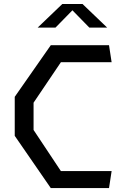

<svg xmlns="http://www.w3.org/2000/svg" viewBox="-20 -961 660 981"><path d="M55.3 -267V-466.3L239.5 -730H537L550.3 -643.2H291.2L151.5 -436.3V-297L291.2 -86.8H550.3L537 0H239.5ZM298.5 -940.7H401.5L527.5 -820H436.5L336.7 -922H363.3L263.5 -820H172.5Z"/></svg>

Font: Monaspace Krypton Var ExLight
Style: Regular
Weight: 200
Designer: Riley Cran and the Lettermatic Team
Version: Version 1.200 (Monaspace Krypton Var)